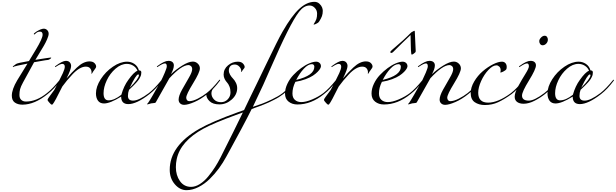

<svg xmlns="http://www.w3.org/2000/svg" viewBox="-20 -1124 6719 2095"><path d="M366 -471Q522 -496 533 -496Q539 -496 539 -494Q539 -488 524.5 -479Q510 -470 503 -470Q494 -470 471 -466Q448 -462 411.5 -455.5Q375 -449 352 -445L231 -224Q207 -180 199.5 -152Q192 -124 192 -88Q192 -53 211.5 -34.5Q231 -16 264 -16Q378 -16 492 -108Q554 -156 628 -248Q632 -254 636 -254Q640 -254 640 -250Q640 -248 638 -244Q570 -152 500 -98Q357 18 224 18Q175 18 142 -5Q109 -28 109 -80Q109 -149 168 -248L280 -430Q139 -402 134 -398Q125 -392 124 -392Q120 -392 120 -396Q120 -400 126 -404L156 -426Q171 -437 296 -458L371 -582Q445 -705 445 -745Q445 -779 417 -779Q399 -779 384 -771Q377 -767 371 -761Q365 -755 361 -751.5Q357 -748 354 -748Q349 -748 349 -754Q349 -760 377 -779Q429 -811 458 -811Q480 -811 495.5 -795Q511 -779 511 -756Q511 -734 494 -695Q477 -656 458 -624Q439 -592 408.5 -541.5Q378 -491 366 -471Z M916 -397Q883 -397 845.5 -375Q808 -353 769.5 -311.5Q731 -270 710 -244.5Q689 -219 660 -180Q575 -8 556 12Q551 18 547 18Q536 18 517 -6Q499 -26 499 -32Q499 -44 516 -66Q521 -73 572 -142Q645 -280 666 -326.5Q687 -373 687 -396Q687 -427 659 -427Q638 -427 594 -398Q585 -392 584 -392Q580 -392 580 -396Q580 -400 586 -404Q661 -460 699 -460Q727 -460 741.5 -443.5Q756 -427 756 -404Q756 -368 706 -268Q744 -311 762.5 -331Q781 -351 818.5 -386.5Q856 -422 890 -438Q924 -454 956 -454Q993 -454 1011 -435.5Q1029 -417 1029 -398Q1029 -385 1010 -362Q1002 -353 995.5 -342Q989 -331 986 -325.5Q983 -320 982 -320Q977 -320 977 -323Q977 -324 978 -328Q979 -332 979 -335Q979 -360 963.5 -378.5Q948 -397 916 -397Z M1612 -98Q1471 12 1380 12Q1302 12 1302 -70Q1181 5 1115 5Q1071 5 1049 -25.5Q1027 -56 1027 -105Q1027 -178 1079 -259.5Q1131 -341 1211.5 -396Q1292 -451 1367 -451Q1410 -451 1446.5 -426.5Q1483 -402 1496 -356Q1522 -356 1522 -334Q1522 -321 1519.5 -309Q1517 -297 1510.5 -284.5Q1504 -272 1499.5 -263.5Q1495 -255 1484 -242Q1473 -229 1468.5 -224Q1464 -219 1450.5 -205Q1437 -191 1434 -188Q1428 -182 1412 -167Q1396 -152 1388 -144Q1376 -113 1376 -78Q1376 -26 1432 -26Q1495 -26 1604 -108Q1666 -156 1740 -248Q1744 -254 1748 -254Q1752 -254 1752 -250Q1752 -248 1750 -244Q1682 -152 1612 -98ZM1364 -427Q1301 -427 1240.5 -374.5Q1180 -322 1145 -247.5Q1110 -173 1110 -107Q1110 -29 1165 -29Q1227 -29 1304 -90Q1331 -186 1380 -252Q1440 -337 1480 -352Q1467 -386 1435 -406.5Q1403 -427 1364 -427ZM1395 -166Q1496 -267 1496 -304Q1496 -312 1488 -312Q1465 -312 1395 -166Z M1877 -411Q1877 -372 1845 -314Q1897 -364 1967.5 -408Q2038 -452 2084 -452Q2115 -452 2138 -430Q2161 -408 2161 -378Q2161 -335 2086.5 -214Q2012 -93 2012 -58Q2012 -42 2021 -31Q2030 -20 2044 -20Q2084 -20 2138 -47.5Q2192 -75 2234 -108Q2296 -156 2370 -248Q2374 -254 2378 -254Q2382 -254 2382 -250Q2382 -248 2380 -244Q2312 -152 2242 -98Q2171 -41 2100.5 -10.5Q2030 20 1989 20Q1963 20 1946 4.5Q1929 -11 1929 -37Q1929 -78 1966 -145Q2003 -212 2040 -274.5Q2077 -337 2077 -369Q2077 -390 2064.5 -402Q2052 -414 2037 -414Q1961 -414 1828 -270L1680 -8Q1677 -3 1670.5 -1Q1664 1 1651 1.5Q1638 2 1629 4Q1617 7 1605 11Q1593 15 1589 15Q1585 15 1585 11Q1585 10 1586.5 8.5Q1588 7 1591 4Q1594 1 1597 -3Q1610 -21 1648 -86Q1711 -195 1740 -248Q1756 -279 1778 -331Q1800 -383 1800 -400Q1800 -432 1780 -432Q1757 -432 1706 -398Q1697 -392 1696 -392Q1692 -392 1692 -396Q1692 -400 1698 -404Q1773 -460 1818 -460Q1847 -460 1862 -446.5Q1877 -433 1877 -411Z M2542 -420Q2509 -420 2493 -402Q2477 -384 2477 -355Q2477 -332 2491 -308Q2505 -284 2522.5 -266.5Q2540 -249 2554 -221Q2568 -193 2568 -162Q2568 -91 2508.5 -38Q2449 15 2374 15Q2303 15 2267 -19.5Q2231 -54 2231 -92Q2231 -102 2239 -110Q2255 -122 2270.5 -136.5Q2286 -151 2293.5 -159Q2301 -167 2302 -167Q2308 -167 2308 -161Q2308 -159 2306 -156.5Q2304 -154 2300.5 -149Q2297 -144 2294 -138Q2287 -122 2287 -106Q2287 -69 2315 -39Q2343 -9 2392 -9Q2435 -9 2465 -40.5Q2495 -72 2495 -116Q2495 -152 2483.5 -180.5Q2472 -209 2457.5 -224Q2443 -239 2431.5 -262Q2420 -285 2420 -310Q2420 -371 2468 -411Q2516 -451 2575 -451Q2612 -451 2631 -431Q2650 -411 2650 -391Q2650 -384 2630 -361Q2627 -358 2623.5 -352Q2620 -346 2618 -342.5Q2616 -339 2615 -339Q2611 -339 2611 -343Q2611 -344 2611.5 -347Q2612 -350 2612 -353Q2611 -377 2590 -398.5Q2569 -420 2542 -420Z M1899 700Q1899 789 1943.5 852Q1988 915 2065 915Q2112 915 2161 884Q2210 853 2252 801.5Q2294 750 2326 700Q2358 650 2386 595Q2550 270 2630 103Q2605 112 2553 131Q2310 220 2200 280Q1949 417 1908 613Q1899 655 1899 700ZM3072 -98Q3050 -81 3024.5 -65Q2999 -49 2968.5 -34Q2938 -19 2917 -8.5Q2896 2 2860 16Q2824 30 2812 34.5Q2800 39 2763 52L2726 66Q2682 155 2612.5 285Q2543 415 2496 500L2449 586Q2414 651 2369 712.5Q2324 774 2268 829Q2212 884 2145.5 917.5Q2079 951 2015 951Q1943 951 1887.5 886.5Q1832 822 1832 729Q1832 466 2156 281Q2295 202 2575 101Q2640 78 2643 77Q2659 43 2713.5 -70Q2768 -183 2800 -248Q2814 -277 2882.5 -419Q2951 -561 2992.5 -644.5Q3034 -728 3064 -780Q3162 -951 3245 -1027.5Q3328 -1104 3411 -1104Q3443 -1104 3465 -1083.5Q3487 -1063 3494.5 -1042.5Q3502 -1022 3502 -1007Q3502 -973 3493 -948Q3484 -923 3462 -889Q3453 -874 3425 -862Q3412 -856 3405 -856Q3402 -856 3402 -858Q3402 -860 3403 -861Q3425 -894 3432.5 -917Q3440 -940 3440 -975Q3440 -1012 3415 -1038Q3390 -1064 3358 -1064Q3297 -1064 3244.5 -997Q3192 -930 3114 -774Q3073 -692 3030.5 -599.5Q2988 -507 2932 -379Q2876 -251 2853 -200Q2785 -52 2739 42Q2805 20 2840.5 7Q2876 -6 2947 -39.5Q3018 -73 3064 -108Q3126 -156 3200 -248Q3204 -254 3208 -254Q3212 -254 3212 -250Q3212 -248 3210 -244Q3142 -152 3072 -98Z M3212 -252Q3410 -300 3410 -396Q3410 -407 3403.5 -415.5Q3397 -424 3384 -424Q3342 -424 3296 -375Q3250 -326 3212 -252ZM3225 16Q3168 16 3129 -15Q3090 -46 3090 -103Q3090 -156 3115.5 -209.5Q3141 -263 3180.5 -305Q3220 -347 3266 -381Q3312 -415 3355.5 -433Q3399 -451 3430 -451Q3451 -451 3466.5 -437.5Q3482 -424 3482 -401Q3482 -392 3474 -376.5Q3466 -361 3445.5 -340Q3425 -319 3395 -299Q3365 -279 3314.5 -260Q3264 -241 3203 -231Q3171 -167 3171 -104Q3171 -58 3198 -34Q3225 -10 3268 -10Q3317 -10 3386 -39Q3455 -68 3508 -108Q3570 -156 3644 -248Q3648 -254 3652 -254Q3656 -254 3656 -250Q3656 -248 3654 -244Q3586 -152 3516 -98Q3376 16 3225 16Z M3932 -397Q3899 -397 3861.5 -375Q3824 -353 3785.5 -311.5Q3747 -270 3726 -244.5Q3705 -219 3676 -180Q3591 -8 3572 12Q3567 18 3563 18Q3552 18 3533 -6Q3515 -26 3515 -32Q3515 -44 3532 -66Q3537 -73 3588 -142Q3661 -280 3682 -326.5Q3703 -373 3703 -396Q3703 -427 3675 -427Q3654 -427 3610 -398Q3601 -392 3600 -392Q3596 -392 3596 -396Q3596 -400 3602 -404Q3677 -460 3715 -460Q3743 -460 3757.5 -443.5Q3772 -427 3772 -404Q3772 -368 3722 -268Q3760 -311 3778.5 -331Q3797 -351 3834.5 -386.5Q3872 -422 3906 -438Q3940 -454 3972 -454Q4009 -454 4027 -435.5Q4045 -417 4045 -398Q4045 -385 4026 -362Q4018 -353 4011.5 -342Q4005 -331 4002 -325.5Q3999 -320 3998 -320Q3993 -320 3993 -323Q3993 -324 3994 -328Q3995 -332 3995 -335Q3995 -360 3979.5 -378.5Q3964 -397 3932 -397Z M4500 -788Q4506 -788 4506 -780Q4506 -758 4511 -675Q4516 -592 4516 -568Q4516 -559 4512 -553.5Q4508 -548 4495 -539Q4480 -528 4473 -528Q4466 -528 4464 -576Q4463 -598 4462.5 -628.5Q4462 -659 4461 -693.5Q4460 -728 4460 -740H4458Q4382 -669 4269 -556Q4259 -546 4248 -546Q4239 -546 4239 -556Q4239 -564 4259 -581Q4388 -689 4468 -771Q4470 -773 4486 -781Q4488 -782 4491 -783.5Q4494 -785 4496.5 -786.5Q4499 -788 4500 -788ZM4156 -252Q4354 -300 4354 -396Q4354 -407 4347.5 -415.5Q4341 -424 4328 -424Q4286 -424 4240 -375Q4194 -326 4156 -252ZM4169 16Q4112 16 4073 -15Q4034 -46 4034 -103Q4034 -156 4059.5 -209.5Q4085 -263 4124.5 -305Q4164 -347 4210 -381Q4256 -415 4299.5 -433Q4343 -451 4374 -451Q4395 -451 4410.5 -437.5Q4426 -424 4426 -401Q4426 -392 4418 -376.5Q4410 -361 4389.5 -340Q4369 -319 4339 -299Q4309 -279 4258.5 -260Q4208 -241 4147 -231Q4115 -167 4115 -104Q4115 -58 4142 -34Q4169 -10 4212 -10Q4261 -10 4330 -39Q4399 -68 4452 -108Q4514 -156 4588 -248Q4592 -254 4596 -254Q4600 -254 4600 -250Q4600 -248 4598 -244Q4530 -152 4460 -98Q4320 16 4169 16Z M4725 -411Q4725 -372 4693 -314Q4745 -364 4815.5 -408Q4886 -452 4932 -452Q4963 -452 4986 -430Q5009 -408 5009 -378Q5009 -335 4934.5 -214Q4860 -93 4860 -58Q4860 -42 4869 -31Q4878 -20 4892 -20Q4932 -20 4986 -47.5Q5040 -75 5082 -108Q5144 -156 5218 -248Q5222 -254 5226 -254Q5230 -254 5230 -250Q5230 -248 5228 -244Q5160 -152 5090 -98Q5019 -41 4948.5 -10.5Q4878 20 4837 20Q4811 20 4794 4.5Q4777 -11 4777 -37Q4777 -78 4814 -145Q4851 -212 4888 -274.5Q4925 -337 4925 -369Q4925 -390 4912.5 -402Q4900 -414 4885 -414Q4809 -414 4676 -270L4528 -8Q4525 -3 4518.5 -1Q4512 1 4499 1.5Q4486 2 4477 4Q4465 7 4453 11Q4441 15 4437 15Q4433 15 4433 11Q4433 10 4434.5 8.5Q4436 7 4439 4Q4442 1 4445 -3Q4458 -21 4496 -86Q4559 -195 4588 -248Q4604 -279 4626 -331Q4648 -383 4648 -400Q4648 -432 4628 -432Q4605 -432 4554 -398Q4545 -392 4544 -392Q4540 -392 4540 -396Q4540 -400 4546 -404Q4621 -460 4666 -460Q4695 -460 4710 -446.5Q4725 -433 4725 -411Z M5563 -98Q5483 -40 5416 -9Q5349 22 5271 22Q5205 22 5160.5 -8.5Q5116 -39 5116 -109Q5116 -170 5154 -234.5Q5192 -299 5246 -345.5Q5300 -392 5358 -421.5Q5416 -451 5457 -451Q5481 -451 5495 -435Q5509 -419 5509 -393Q5509 -374 5503 -365.5Q5497 -357 5471 -343Q5451 -333 5443 -333Q5439 -333 5439 -335Q5439 -336 5440 -338.5Q5441 -341 5442 -346Q5443 -351 5443 -357Q5443 -383 5428 -397Q5413 -411 5397 -411Q5357 -411 5309.5 -361Q5262 -311 5230 -240Q5198 -169 5198 -112Q5198 -4 5307 -4Q5414 -4 5555 -108Q5617 -156 5691 -248Q5695 -254 5699 -254Q5703 -254 5703 -250Q5703 -248 5701 -244Q5633 -152 5563 -98Z M5923 -734Q5940 -734 5949 -721Q5958 -708 5958 -691Q5958 -667 5940.5 -648.5Q5923 -630 5901 -630Q5885 -630 5874.5 -643Q5864 -656 5864 -675Q5864 -694 5883 -714Q5902 -734 5923 -734ZM5828 -411Q5828 -369 5752 -246Q5676 -123 5676 -81Q5676 -26 5751 -26Q5810 -26 5919 -108Q5981 -156 6055 -248Q6059 -254 6063 -254Q6067 -254 6067 -250Q6067 -248 6065 -244Q5997 -152 5927 -98Q5876 -57 5812.5 -24.5Q5749 8 5693 8Q5649 8 5622.5 -11.5Q5596 -31 5596 -69Q5596 -112 5634.5 -183Q5673 -254 5712 -316Q5751 -378 5751 -400Q5751 -432 5731 -432Q5708 -432 5657 -398Q5648 -392 5647 -392Q5643 -392 5643 -396Q5643 -400 5649 -404Q5724 -460 5769 -460Q5798 -460 5813 -446.5Q5828 -433 5828 -411Z M6539 -98Q6398 12 6307 12Q6229 12 6229 -70Q6108 5 6042 5Q5998 5 5976 -25.5Q5954 -56 5954 -105Q5954 -178 6006 -259.5Q6058 -341 6138.5 -396Q6219 -451 6294 -451Q6337 -451 6373.5 -426.5Q6410 -402 6423 -356Q6449 -356 6449 -334Q6449 -321 6446.5 -309Q6444 -297 6437.5 -284.5Q6431 -272 6426.5 -263.5Q6422 -255 6411 -242Q6400 -229 6395.5 -224Q6391 -219 6377.5 -205Q6364 -191 6361 -188Q6355 -182 6339 -167Q6323 -152 6315 -144Q6303 -113 6303 -78Q6303 -26 6359 -26Q6422 -26 6531 -108Q6593 -156 6667 -248Q6671 -254 6675 -254Q6679 -254 6679 -250Q6679 -248 6677 -244Q6609 -152 6539 -98ZM6291 -427Q6228 -427 6167.5 -374.5Q6107 -322 6072 -247.5Q6037 -173 6037 -107Q6037 -29 6092 -29Q6154 -29 6231 -90Q6258 -186 6307 -252Q6367 -337 6407 -352Q6394 -386 6362 -406.5Q6330 -427 6291 -427ZM6322 -166Q6423 -267 6423 -304Q6423 -312 6415 -312Q6392 -312 6322 -166Z"/></svg>

Font: Miama Nueva
Style: Medium
Weight: 400
Italic angle: -28°
Version: Version 1.0